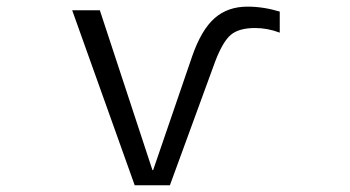

<svg xmlns="http://www.w3.org/2000/svg" viewBox="-20 -550 1040 570"><path d="M810.5 -453.1Q774.4 -466.8 737.3 -466.8Q689.5 -466.8 665.5 -446.8Q641.6 -426.8 619.1 -368.2L484.4 0H379.9L194.3 -519.5H276.4L432.6 -44.9H434.6L550.8 -383.8Q578.1 -461.9 617.2 -496.1Q656.2 -530.3 714.8 -530.3Q761.7 -530.3 810.5 -515.6Z"/></svg>

Font: GenEi Gothic M SemiLight
Style: Regular
Weight: 350
Designer: o_tamon (Modified); [Source Han Sans]
Ryoko NISHIZUKA  (kana & ideographs); Paul D. Hunt (Latin, Greek & Cyrillic); Wenl
Version: Version 1.1a;Original Version 1.004